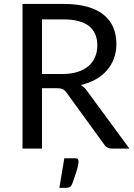

<svg xmlns="http://www.w3.org/2000/svg" viewBox="-20 -736 666 951"><path d="M290 -369.5Q332 -369.5 364.2 -379.8Q396.5 -390 418.2 -408.8Q440 -427.5 451 -453.5Q462 -479.5 462 -511Q462 -575 420 -607.5Q378 -640 294 -640H188V-369.5ZM621 0H535Q508.5 0 496 -20.5L310 -276.5Q301.5 -288.5 291.8 -293.8Q282 -299 261.5 -299H188V0H91.5V-716.5H294Q362 -716.5 411.5 -702.8Q461 -689 493.2 -663Q525.5 -637 541 -600.2Q556.5 -563.5 556.5 -518Q556.5 -480 544.5 -447Q532.5 -414 509.8 -387.8Q487 -361.5 454.2 -343Q421.5 -324.5 380 -315Q398.5 -304.5 412 -284.5ZM352 48Q363.5 48 366.2 53.2Q369 58.5 369 64.5Q369 69 367.8 77.5Q366.5 86 362.8 99.2Q359 112.5 352.8 131.5Q346.5 150.5 337 176.5Q332 187.5 324.8 191Q317.5 194.5 305 194.5H274L298.5 48Z"/></svg>

Font: Lato-Regular
Style: Regular
Weight: 400
Designer: Lukasz Dziedzic with Adam Twardoch and Botio Nikoltchev
Foundry: tyPoland Lukasz Dziedzic
Version: Version 2.015; 2015-08-06; http://www.latofonts.com/